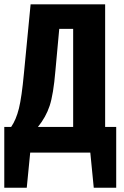

<svg xmlns="http://www.w3.org/2000/svg" viewBox="-20 -713 581 897"><path d="M471.2 -120.1H522.9V164.1H418L401.9 0H121.1L105 164.1H0V-120.1H32.2Q55.2 -153.3 68.4 -206.3Q81.5 -259.3 91.8 -370.1L123 -692.9H471.2ZM321.8 -120.1V-578.1H256.8L238.8 -381.8Q229.5 -271.5 211.9 -218.5Q194.3 -165.5 157.2 -120.1Z"/></svg>

Font: Fira Sans Compressed
Style: Bold
Weight: 700
Width: 1
Designer: Carrois Corporate & Edenspiekermann AG
Foundry: Carrois Corporate GbR & Edenspiekermann AG
Version: Version 4.203;PS 004.203;hotconv 1.0.88;makeotf.lib2.5.64775